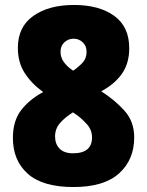

<svg xmlns="http://www.w3.org/2000/svg" viewBox="-20 -744 593 774"><path d="M278 -724Q380 -724 440.5 -680Q501 -636 501 -550Q501 -488 471 -446Q441 -404 388 -376Q443 -341 482 -297.5Q521 -254 521 -190Q521 -100 460 -45Q399 10 276 10Q152 10 92 -43.5Q32 -97 32 -188Q32 -256 64.5 -299Q97 -342 154 -373Q108 -406 80 -449Q52 -492 52 -551Q52 -636 114.5 -680Q177 -724 278 -724ZM277 -588Q255 -588 239.5 -573.5Q224 -559 224 -535Q224 -512 238 -493Q252 -474 275 -459Q298 -475 313.5 -492Q329 -509 329 -535Q329 -559 313.5 -573.5Q298 -588 277 -588ZM202 -194Q202 -163 220.5 -144.5Q239 -126 274 -126Q351 -126 351 -190Q351 -220 330.5 -243Q310 -266 286 -283L274 -291Q242 -271 222 -248Q202 -225 202 -194Z"/></svg>

Font: Noto Sans Myanmar UI SemiCondensed Black
Style: Regular
Weight: 900
Width: 4
Designer: Monotype Design Team
Foundry: Monotype Imaging Inc.
Version: Version 2.103; ttfautohint (v1.8.4.7-5d5b)